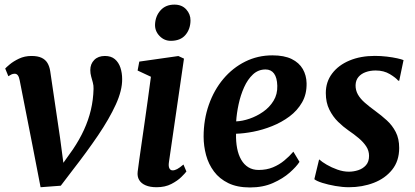

<svg xmlns="http://www.w3.org/2000/svg" viewBox="-20 -814 1828 845"><path d="M66.7 -460.2Q64 -475.2 58.6 -482.4Q53.2 -489.5 44.8 -489.5Q35.9 -489.5 29.3 -485.9Q22.8 -482.3 16.8 -478.5L2.9 -512.4Q7.1 -517.4 23 -530.7Q38.9 -544.1 63.6 -555.9Q88.4 -567.7 118.5 -567.7Q146 -567.7 162.9 -559.7Q179.9 -551.7 188.9 -536.7Q197.8 -521.7 201 -500.7L244.4 -206.7L266.2 -42.3L226.8 -52.3L300.8 -156.4Q329.9 -199.5 349.6 -242.5Q369.3 -285.4 379.9 -330Q390.5 -374.7 391.7 -422.8Q392.2 -437.7 388.5 -450.9Q384.9 -464 381.2 -477.5Q377.4 -490.9 377.4 -505.8Q377.4 -532.6 394.8 -550.2Q412.2 -567.7 441.7 -567.7Q469 -567.7 485.7 -553.5Q502.3 -539.3 510 -516.1Q517.6 -492.8 517.6 -466Q518.3 -416.8 489.7 -354Q461 -291.2 411.5 -218.1Q361.9 -145.1 299.7 -65.2L247.5 3.3L158.6 10L123.2 -172.7Z M669.2 10Q640.4 10 620.9 1.6Q601.4 -6.7 592.4 -22Q583.4 -37.2 585.9 -58.4Q588.5 -80.5 593.2 -113.1Q597.9 -145.7 603.7 -186.5Q609.5 -227.4 616.4 -274.5Q623.2 -321.6 630.2 -372.6Q637.1 -423.7 644.2 -476.2L585.6 -503.6L593 -542.9L765 -567.4L789.7 -556L723.5 -100.6Q720.8 -82.6 725.4 -73.4Q730 -64.2 739.7 -64.2Q749 -64.2 759.7 -69.9Q770.4 -75.5 787.4 -89.9L800.4 -59.3Q795.2 -52 778.5 -35.4Q761.8 -18.7 734.3 -4.4Q706.8 10 669.2 10ZM731.6 -634.3Q702.5 -634.3 681.8 -656.1Q661 -677.8 662.4 -707.4Q664.2 -743.9 686.8 -768.8Q709.4 -793.7 747.5 -793.7Q780.3 -793.7 799.5 -772.7Q818.7 -751.6 818.4 -723.8Q818 -685.9 796.1 -660.1Q774.2 -634.3 731.6 -634.3Z M1298.1 -101.7Q1284.8 -80.8 1255.1 -54.4Q1225.3 -28 1181.3 -8.5Q1137.3 11 1080.1 11Q1023.9 11 984.9 -8Q945.8 -27 921.8 -59.2Q897.7 -91.5 886.9 -131.4Q876.2 -171.3 876.1 -212.7Q876.2 -288.2 899.2 -353.2Q922.1 -418.2 963.1 -466.9Q1004.2 -515.6 1059.3 -543Q1114.5 -570.4 1178.8 -570.4Q1230.7 -570.4 1263.6 -554.3Q1296.5 -538.1 1312.6 -510.2Q1328.6 -482.2 1329.3 -447.7Q1330.3 -399.8 1309.6 -363.7Q1288.9 -327.5 1254.2 -301.6Q1219.6 -275.8 1177.9 -259.1Q1136.3 -242.4 1094.5 -234.3Q1052.8 -226.3 1018.8 -225.4Q1018 -190.5 1023.6 -161.4Q1029.2 -132.4 1041.6 -111Q1054 -89.5 1073.1 -77.8Q1092.3 -66 1118.3 -66Q1153.2 -66 1181.2 -77.6Q1209.2 -89.2 1231.5 -107.8Q1253.9 -126.3 1271.1 -146.5ZM1148.8 -508.3Q1116.7 -508.3 1093.3 -486.5Q1069.9 -464.7 1054.3 -429.9Q1038.7 -395.1 1030.2 -355.4Q1021.6 -315.7 1019.4 -279.8Q1046.5 -280.8 1078.2 -291.6Q1109.9 -302.4 1138.1 -322.1Q1166.4 -341.8 1183.9 -370.5Q1201.5 -399.2 1200.4 -436.4Q1199.4 -472.2 1186.1 -490.3Q1172.8 -508.3 1148.8 -508.3Z M1737.1 -459.1H1732.4Q1722.4 -471.6 1695.9 -487.7Q1669.3 -503.8 1633.4 -503.8Q1609.5 -503.8 1589.7 -496.7Q1569.8 -489.6 1557.8 -475.5Q1545.7 -461.4 1544.9 -439.4Q1544.5 -417.2 1555 -398.3Q1565.6 -379.5 1585.5 -362.1Q1605.4 -344.7 1631.9 -325.4Q1658.6 -306 1682.5 -284.2Q1706.5 -262.4 1721.6 -233.1Q1736.8 -203.9 1736.8 -162.8Q1736.8 -105.5 1705.8 -67Q1674.9 -28.5 1624.7 -9.3Q1574.4 10 1515.8 10Q1487.5 10 1455.7 4.4Q1423.8 -1.2 1398.4 -9.2Q1372.9 -17.3 1363.4 -25.4L1384.2 -111.6H1386Q1396.6 -101.6 1417.8 -89.2Q1439.1 -76.7 1464.9 -67.6Q1490.7 -58.4 1515.1 -58.4Q1536 -58.4 1556.5 -65Q1577 -71.6 1590.6 -86.9Q1604.2 -102.2 1604.2 -128Q1604.2 -150.7 1591.8 -169.6Q1579.5 -188.4 1558.9 -205.8Q1538.3 -223.2 1512.8 -240.5Q1491 -255.6 1468.1 -277.8Q1445.2 -300.1 1429.6 -331.3Q1413.9 -362.5 1413.9 -404.6Q1413.9 -453.7 1441.7 -490.4Q1469.4 -527.2 1518.1 -547.6Q1566.7 -568 1629.6 -568Q1656.3 -568 1682.3 -564.9Q1708.3 -561.8 1728.1 -557.4Q1747.8 -553 1756 -549.4Z"/></svg>

Font: Merriweather 7pt Light
Style: Italic
Weight: 300
Italic angle: -7.8°
Designer: Eben Sorkin
Foundry: Eben Sorkin
Version: Version 2.200;gftools[0.9.31]